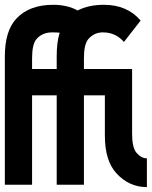

<svg xmlns="http://www.w3.org/2000/svg" viewBox="-20 -762 626 792"><path d="M0 0V-529.8Q0 -634.3 47.4 -685.1Q100.6 -742.2 199.7 -742.2Q257.3 -742.2 300.3 -718.8Q345.2 -742.2 408.7 -742.2Q504.9 -742.2 560.1 -677.2L491.2 -588.9Q457 -628.4 404.3 -628.4Q368.2 -628.4 344.2 -600.6Q326.2 -579.1 326.2 -522V-477.5H524.9V-210.4Q524.9 -153.3 543 -131.8Q562.5 -108.9 585.9 -108.9V9.8Q512.2 9.8 460 -47.4Q412.6 -99.1 412.6 -202.6V-368.7H326.2V0H213.9V-368.7H112.3V0ZM226.1 -627Q218.3 -628.4 195.3 -628.4Q154.3 -628.4 130.4 -600.6Q112.3 -579.1 112.3 -522V-477.5H213.9V-529.8Q213.9 -587.9 226.1 -627Z"/></svg>

Font: Consola Mono
Style: Bold
Weight: 700
Monospace: yes
Designer: Wojciech Kalinowski "wmk69" (wmk69@o2.pl)
Foundry: Wojciech Kalinowski "wmk69" (wmk69@o2.pl)
Version: Version 2.1.0